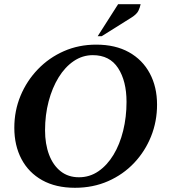

<svg xmlns="http://www.w3.org/2000/svg" viewBox="-20 -882 814 912"><path d="M336 10Q245 10 180.5 -26Q116 -62 82 -126.5Q48 -191 48 -275Q48 -356 77.5 -427Q107 -498 160 -553Q213 -608 283.5 -639Q354 -670 437 -670Q528 -670 592.5 -634Q657 -598 691.5 -533.5Q726 -469 726 -385Q726 -305 697.5 -234Q669 -163 617 -108Q565 -53 493.5 -21.5Q422 10 336 10ZM355 -40Q406 -40 447.5 -68.5Q489 -97 519 -146.5Q549 -196 565 -261Q581 -326 581 -398Q581 -497 541 -558.5Q501 -620 421 -620Q372 -620 330.5 -592Q289 -564 258.5 -514.5Q228 -465 211 -400.5Q194 -336 194 -263Q194 -198 213 -147.5Q232 -97 268 -68.5Q304 -40 355 -40ZM444 -710 541 -862H648Q645 -847 637.5 -831Q630 -815 605 -799L463 -710Z"/></svg>

Font: Spectral SC
Style: Bold Italic
Weight: 700
Italic angle: -10°
Designer: Jean-Baptiste Levee
Foundry: Production Type
Version: Version 2.001